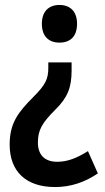

<svg xmlns="http://www.w3.org/2000/svg" viewBox="-20 -570 423 775"><path d="M291 -474C291 -524 263 -550 220 -550C178 -550 149 -525 149 -474C149 -422 178 -398 220 -398C264 -398 291 -423 291 -474ZM269 -285V-318H175V-297C175 -252 165 -229 115 -179C52 -116 19 -72 19 14C19 121 84 185 202 185C265 185 322 166 375 130L335 40C292 67 254 83 211 83C161 83 133 56 133 5C133 -45 150 -74 203 -127C253 -176 269 -217 269 -285Z"/></svg>

Font: Noto Sans Lao UI Cond SemBd
Style: Regular
Weight: 600
Width: 3
Designer: Monotype Design Team
Foundry: Monotype Imaging Inc.
Version: Version 2.000